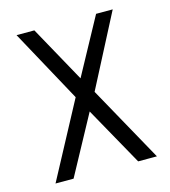

<svg xmlns="http://www.w3.org/2000/svg" viewBox="-97 -703 693 781"><g transform="rotate(-15 250.0 -312.0)"><path d="M379 -624H449L291 -319L468 0H389L251 -247L117 0H41L211 -318L44 -624H119L250 -387Z"/></g></svg>

Font: InconsolataGo
Style: Regular
Weight: 400
Designer: Raph Levien, Kirill Tkachev
Foundry: Cyreal
Version: Version 1.013